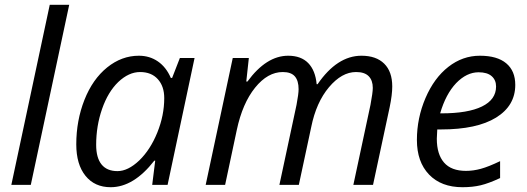

<svg xmlns="http://www.w3.org/2000/svg" viewBox="-20 -780 2224 810"><path d="M27.8 0 189.9 -759.8H272L109.9 0Z M446.8 9.8Q379.4 9.8 340.6 -38.3Q301.8 -86.4 301.8 -170.9Q301.8 -271.5 336.2 -358.6Q370.6 -445.8 431.9 -495.4Q493.2 -544.9 565.9 -544.9Q611.3 -544.9 646.2 -520.8Q681.2 -496.6 700.7 -451.2H706.1L738.8 -535.2H800.8L687 0H622.1L634.8 -102.1H630.9Q543.9 9.8 446.8 9.8ZM567.4 -103Q614.3 -148.4 643.6 -220.7Q672.9 -293 672.9 -366.2Q672.9 -416 645.8 -446Q618.7 -476.1 571 -476.1Q523.4 -476.1 479 -434.1Q435.5 -392.1 410.6 -320.3Q385.7 -248.5 385.7 -168.9Q385.7 -114.3 408.4 -86.2Q431.2 -58.1 475.6 -58.1Q520 -58.1 567.4 -103Z M1239.7 -403.8Q1239.7 -439.5 1223.9 -457.8Q1208 -476.1 1172.9 -476.1Q1109.4 -476.1 1056.2 -410.2Q1002.9 -344.2 979 -231.9L929.7 0H847.7L961.9 -535.2H1029.8L1019 -436H1023.9Q1103.5 -544.9 1195.8 -544.9Q1250 -544.9 1280.3 -513.9Q1310.5 -482.9 1315.9 -424.8H1319.8Q1402.3 -544.9 1504.9 -544.9Q1566.9 -544.9 1600.8 -511.5Q1634.8 -478 1634.8 -415Q1634.8 -380.4 1624 -328.1L1553.7 0H1470.7L1543 -337.9Q1552.7 -389.6 1552.7 -409.2Q1552.7 -440.9 1535.4 -458.5Q1518.1 -476.1 1482.9 -476.1Q1482.4 -476.1 1481.9 -476.1Q1421.9 -476.1 1367.9 -412.1Q1314 -348.1 1293 -244.1L1240.7 0H1158.7L1231 -337.9Q1239.7 -383.8 1239.7 -403.8Z M1931.2 9.8Q1841.3 9.8 1790 -43.7Q1738.8 -97.2 1738.8 -189.5Q1738.8 -281.7 1775.1 -366.5Q1811.5 -451.2 1871.6 -498Q1931.6 -544.9 2004.6 -544.9Q2077.6 -544.9 2115.7 -512.9Q2153.8 -481 2153.8 -421.9Q2153.8 -334 2072.8 -283.9Q1991.7 -233.9 1840.8 -233.9H1824.7L1822.8 -194.8Q1822.8 -129.4 1853.3 -94.2Q1883.8 -59.1 1945.8 -59.1Q1976.6 -59.1 2008.8 -67.9Q2041 -76.7 2089.8 -100.1V-28.8Q2041.5 -6.3 2007.6 1.7Q1973.6 9.8 1931.2 9.8ZM1842.8 -301.8Q1954.1 -301.8 2013.4 -330.8Q2072.8 -359.9 2072.8 -415Q2072.8 -442.4 2054.2 -458.7Q2035.6 -475.1 1999 -475.1Q1948.7 -475.1 1904.3 -429.2Q1860.4 -382.8 1836.9 -301.8Z"/></svg>

Font: Open Sans Hebrew
Style: Italic
Weight: 400
Italic angle: -12°
Foundry: Ascender Corporation, Yanek Iontef
Version: Version 2.001;PS 002.001;hotconv 1.0.70;makeotf.lib2.5.58329